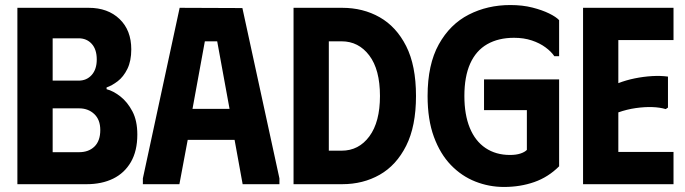

<svg xmlns="http://www.w3.org/2000/svg" viewBox="-20 -731 2720 762"><path d="M49 0H324Q384 0 429 -22Q474 -44 499.5 -88Q525 -132 525 -197Q525 -252 505.5 -289Q486 -326 458 -348Q430 -370 403 -377V-384Q424 -391 447 -408.5Q470 -426 485.5 -457.5Q501 -489 501 -535Q501 -611 454.5 -655.5Q408 -700 332 -700H49ZM189 -127V-301H294Q330 -301 354 -278.5Q378 -256 378 -215Q378 -172 355 -149.5Q332 -127 294 -127ZM189 -411V-579H292Q324 -579 344 -557Q364 -535 364 -495Q364 -456 344 -433.5Q324 -411 292 -411Z M547 0V-23L693 -700L942 -699L1089 -23V0H943L911 -176H725L692 0ZM744 -299H891L842 -567H793Z M1338 -700H1145V0H1338Q1421 0 1487 -37.5Q1553 -75 1592 -152.5Q1631 -230 1631 -350Q1631 -471 1592 -548Q1553 -625 1487 -662.5Q1421 -700 1338 -700ZM1336 -133H1285V-567H1336Q1403 -567 1445.5 -511Q1488 -455 1488 -350Q1488 -247 1446 -190Q1404 -133 1336 -133Z M1677 -350Q1677 -475 1721.5 -555Q1766 -635 1840.5 -673Q1915 -711 2005 -711Q2054 -711 2093 -701Q2132 -691 2159.5 -677.5Q2187 -664 2199 -651V-508H2180Q2168 -526 2145 -543Q2122 -560 2090.5 -570.5Q2059 -581 2020 -581Q1958 -581 1913.5 -555.5Q1869 -530 1846 -478.5Q1823 -427 1823 -350Q1823 -276 1844.5 -223.5Q1866 -171 1907 -143.5Q1948 -116 2004 -116Q2028 -116 2045 -121.5Q2062 -127 2071 -136V-294H1901V-416H2199V-71Q2156 -28 2100.5 -8.5Q2045 11 1980 11Q1921 11 1866.5 -10.5Q1812 -32 1769.5 -76Q1727 -120 1702 -188Q1677 -256 1677 -350Z M2653 -700V-572H2434V-401Q2465 -413 2499.5 -420Q2534 -427 2568 -429Q2602 -431 2631 -427V-304L2622 -298Q2599 -305 2568.5 -306Q2538 -307 2503 -302Q2468 -297 2434 -285V-128H2653V0H2294V-700Z"/></svg>

Font: Phudu SemiBold
Style: Regular
Weight: 600
Version: Version 1.005;gftools[0.9.23]